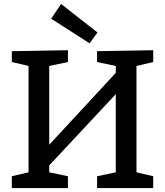

<svg xmlns="http://www.w3.org/2000/svg" viewBox="-20 -955 838 975"><path d="M435 -735 240 -860 290 -935 475 -790ZM673 -620V-80L758 -60V0H473V-60L568 -80V-477L230 -115V-80L325 -60V0H40V-60L125 -80V-620L40 -640V-695L325 -700V-640L230 -620V-220L568 -585V-620L473 -640V-695L758 -700V-640Z"/></svg>

Font: Bitter
Style: Regular
Weight: 400
Designer: Sol Matas
Foundry: Sol Matas
Version: Version 1.300;PS 001.300;hotconv 1.0.70;makeotf.lib2.5.58329